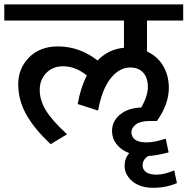

<svg xmlns="http://www.w3.org/2000/svg" viewBox="-35 -669 865 885"><path d="M780.6 174.9Q730 196.7 670.6 196.7Q611.2 196.7 575.3 166.6Q539.4 136.5 539.4 95Q539.4 61.2 560.7 36.9Q523.3 22.8 502.3 -4.3Q481.3 -31.3 481.3 -65.2Q481.3 -110.2 518.2 -140.8Q555.1 -171.4 615.8 -173.4Q646.6 -226 646.6 -268.2Q646.6 -310.4 625.1 -334.2Q603.6 -357.9 565.2 -357.9Q514.7 -357.9 474.7 -307.4Q434.8 -256.8 417.1 -159.3L323.1 -189.6Q336.2 -264.9 365.5 -321Q313.4 -363.5 255.3 -363.5Q207.8 -363.5 178 -332.4Q148.1 -301.3 148.1 -254.3Q148.1 -207.3 176.4 -160.5Q204.8 -113.8 274 -50.1L198.7 -4.6Q123.9 -73.8 86.5 -140.5Q49 -207.3 49 -280.6Q49 -353.9 99.1 -404.4Q149.1 -455 232.1 -455Q331.6 -455 414.6 -390.3Q465.6 -442.4 536.4 -448.9V-574.3H-15.2V-648.6H809.4V-574.3H642.6V-431.7Q691.1 -409.5 717.1 -365.3Q743.2 -321 743.2 -263.9Q743.2 -188.6 688.1 -111.2H654.7Q612.7 -111.2 591.8 -95.8Q570.8 -80.4 570.8 -59.2Q570.8 -37.9 587.7 -25.3Q604.7 -12.6 640.3 -12.6Q675.9 -12.6 729 -29.8L742.2 33.4Q686.6 48 648.6 50.1Q622.3 65.7 622.3 93.5Q622.3 112.2 638 124.1Q653.7 136 687.8 136Q721.9 136 767.9 116.3Z"/></svg>

Font: Khula SemiBold
Style: Regular
Weight: 600
Designer: Erin McLaughlin, Steve Matteson
Version: Version 1.002;PS 1.0;hotconv 1.0.72;makeotf.lib2.5.5900; ttf